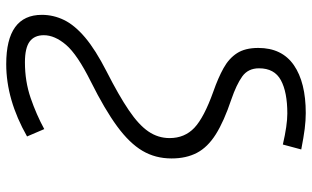

<svg xmlns="http://www.w3.org/2000/svg" viewBox="-216 -566 1017 626"><g transform="rotate(-90 293.0 -253.5)"><path d="M236.8 234.4Q212.9 234.4 185.5 231Q158.2 227.5 118.2 219.7L134.3 159.7Q197.3 174.3 235.4 174.3Q305.2 174.3 344 153.3Q382.8 132.3 382.8 82Q382.8 46.4 356.2 27.3Q329.6 8.3 281.2 -8.3Q210 -32.2 167.7 -58.8Q125.5 -85.4 107.2 -120.4Q88.9 -155.3 88.9 -203.1Q88.9 -255.9 113.8 -298.1Q138.7 -340.3 193.6 -380.6Q248.5 -420.9 339.4 -466.3Q427.7 -510.3 459.2 -547.1Q490.7 -584 490.7 -619.6Q490.7 -650.4 470 -665.8Q449.2 -681.2 402.3 -681.2Q340.3 -681.2 286.1 -662.6Q231.9 -644 184.6 -618.2L160.6 -674.3Q280.3 -742.2 396.5 -742.2Q557.1 -742.2 557.1 -626Q557.1 -588.4 540.3 -553.7Q523.4 -519 483.4 -485.1Q443.4 -451.2 372.6 -415Q293.9 -375 246.1 -342.5Q198.2 -310.1 176.8 -278.6Q155.3 -247.1 155.3 -209.5Q155.3 -160.6 188.7 -128.9Q222.2 -97.2 307.1 -66.9Q351.6 -51.3 383.3 -33.7Q415 -16.1 432.1 10.3Q449.2 36.6 449.2 79.6Q449.2 156.7 393.1 195.6Q336.9 234.4 236.8 234.4Z"/></g></svg>

Font: Cascadia Code Light
Style: Italic
Weight: 300
Italic angle: -10°
Monospace: yes
Designer: Aaron Bell
Foundry: Saja Typeworks
Version: Version 2404.023; ttfautohint (v1.8.4)